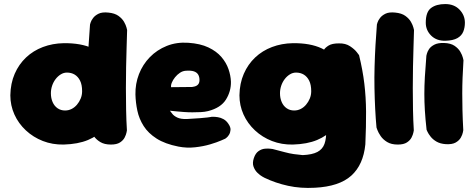

<svg xmlns="http://www.w3.org/2000/svg" viewBox="-20 -712 2343 947"><path d="M294 1Q239 2 191.5 -16.5Q144 -35 107.5 -69Q71 -103 51 -147.5Q31 -192 31 -242Q32 -301 52.5 -348Q73 -395 108.5 -428.5Q144 -462 191.5 -480Q239 -498 294 -499Q380 -500 436.5 -473.5Q493 -447 521 -391.5Q549 -336 549 -250Q549 -200 535.5 -155.5Q522 -111 492.5 -76.5Q463 -42 414 -21.5Q365 -1 294 1ZM301 -167Q318 -167 333 -174.5Q348 -182 359.5 -195.5Q371 -209 378 -226Q385 -243 385 -262Q385 -294 375 -314Q365 -334 348.5 -344Q332 -354 310 -354Q294 -354 279.5 -345Q265 -336 254 -321.5Q243 -307 237 -289Q231 -271 231 -252Q231 -228 239.5 -208.5Q248 -189 264 -178Q280 -167 301 -167ZM527 1Q495 1 474.5 -11.5Q454 -24 442.5 -41Q431 -58 426.5 -70.5Q422 -83 422 -83Q418 -126 415.5 -175.5Q413 -225 412 -277.5Q411 -330 412.5 -383.5Q414 -437 417 -489.5Q420 -542 424 -591Q424 -591 427 -601Q430 -611 439.5 -623.5Q449 -636 466.5 -644.5Q484 -653 514 -650Q546 -647 564.5 -633.5Q583 -620 592 -604Q601 -588 604 -576Q607 -564 607 -564Q606 -526 604.5 -479.5Q603 -433 602 -382Q601 -331 601 -277.5Q601 -224 602 -171Q603 -118 606 -69Q606 -69 604 -58.5Q602 -48 595 -34Q588 -20 572 -9.5Q556 1 527 1Z M860 11Q794 -2 752.5 -28.5Q711 -55 688.5 -90.5Q666 -126 657.5 -166Q649 -206 648 -246Q647 -299 665.5 -346.5Q684 -394 719 -430Q754 -466 802.5 -485.5Q851 -505 909 -501Q968 -497 1008 -478Q1048 -459 1072 -431Q1096 -403 1107 -371Q1118 -339 1119 -309Q1120 -262 1094.5 -221Q1069 -180 1006 -164Q990 -160 970 -159Q950 -158 929 -158Q908 -158 888 -159.5Q868 -161 852.5 -162.5Q837 -164 827.5 -165Q818 -166 818 -166Q822 -161 830 -150.5Q838 -140 855 -132Q872 -124 902 -125Q941 -127 965 -129Q989 -131 1002 -132.5Q1015 -134 1019.5 -135Q1024 -136 1024 -136Q1024 -136 1032.5 -136Q1041 -136 1054.5 -134Q1068 -132 1082 -124.5Q1096 -117 1106 -102Q1118 -85 1117 -71.5Q1116 -58 1110 -48Q1104 -38 1097.5 -33Q1091 -28 1091 -28Q1091 -28 1070.5 -19Q1050 -10 1016.5 0Q983 10 942 14.5Q901 19 860 11ZM824 -282 927 -283Q927 -283 930.5 -283.5Q934 -284 940 -285.5Q946 -287 951.5 -290.5Q957 -294 960.5 -300.5Q964 -307 964 -317Q964 -333 957.5 -344Q951 -355 936.5 -360Q922 -365 896 -363Q881 -362 867.5 -353Q854 -344 843.5 -331Q833 -318 827.5 -304.5Q822 -291 824 -282Z M1533 214Q1463 218 1401 204.5Q1339 191 1285 165Q1285 165 1274 159Q1263 153 1250 140.5Q1237 128 1230.5 110Q1224 92 1232 68Q1240 44 1255 33.5Q1270 23 1286 21.5Q1302 20 1313.5 21.5Q1325 23 1325 23Q1360 32 1384 38.5Q1408 45 1429 48Q1450 51 1473 53Q1520 51 1545.5 37.5Q1571 24 1580.5 -2.5Q1590 -29 1589 -70Q1593 -138 1592.5 -186.5Q1592 -235 1588.5 -275Q1585 -315 1580.5 -357.5Q1576 -400 1571 -455Q1571 -455 1577.5 -466Q1584 -477 1601 -487.5Q1618 -498 1651 -498Q1684 -499 1706.5 -484Q1729 -469 1740 -454.5Q1751 -440 1751 -440Q1769 -366 1777 -299.5Q1785 -233 1785.5 -161.5Q1786 -90 1782 0Q1772 101 1712.5 154.5Q1653 208 1533 214ZM1424 1Q1369 2 1321.5 -16.5Q1274 -35 1237.5 -69Q1201 -103 1181 -147.5Q1161 -192 1161 -242Q1162 -301 1182.5 -348Q1203 -395 1238.5 -428.5Q1274 -462 1321.5 -480Q1369 -498 1424 -499Q1510 -500 1566.5 -473.5Q1623 -447 1651 -391.5Q1679 -336 1679 -250Q1679 -200 1665.5 -155.5Q1652 -111 1622.5 -76.5Q1593 -42 1544 -21.5Q1495 -1 1424 1ZM1431 -167Q1448 -167 1463 -174.5Q1478 -182 1489.5 -195.5Q1501 -209 1508 -226Q1515 -243 1515 -262Q1515 -294 1505 -314Q1495 -334 1478.5 -344Q1462 -354 1440 -354Q1424 -354 1409.5 -345Q1395 -336 1384 -321.5Q1373 -307 1367 -289Q1361 -271 1361 -252Q1361 -228 1369.5 -208.5Q1378 -189 1394 -178Q1410 -167 1431 -167Z M1942 1Q1910 1 1889.5 -11.5Q1869 -24 1857.5 -41Q1846 -58 1841.5 -70.5Q1837 -83 1837 -83Q1833 -126 1830.5 -175.5Q1828 -225 1827 -277.5Q1826 -330 1827.5 -383.5Q1829 -437 1832 -489.5Q1835 -542 1839 -591Q1839 -591 1842 -601Q1845 -611 1854.5 -623.5Q1864 -636 1881.5 -644.5Q1899 -653 1929 -650Q1961 -647 1979.5 -633.5Q1998 -620 2007 -604Q2016 -588 2019 -576Q2022 -564 2022 -564Q2021 -526 2019.5 -479.5Q2018 -433 2017 -382Q2016 -331 2016 -277.5Q2016 -224 2017 -171Q2018 -118 2021 -69Q2021 -69 2019 -58.5Q2017 -48 2010 -34Q2003 -20 1987 -9.5Q1971 1 1942 1Z M2178 -1Q2151 -3 2133 -13.5Q2115 -24 2104 -38Q2093 -52 2088.5 -62Q2084 -72 2084 -72Q2078 -126 2075.5 -168Q2073 -210 2073 -248.5Q2073 -287 2075.5 -332Q2078 -377 2083 -437Q2083 -437 2085.5 -447Q2088 -457 2096 -469.5Q2104 -482 2122 -491.5Q2140 -501 2170 -500Q2203 -499 2222 -486Q2241 -473 2250.5 -456.5Q2260 -440 2263 -427.5Q2266 -415 2266 -415Q2263 -367 2261.5 -328Q2260 -289 2260 -251Q2260 -213 2261 -169.5Q2262 -126 2265 -70Q2265 -70 2263 -59Q2261 -48 2253 -33.5Q2245 -19 2227.5 -9Q2210 1 2178 -1ZM2177 -511Q2133 -510 2106.5 -536.5Q2080 -563 2080 -600Q2080 -653 2106 -672.5Q2132 -692 2176 -692Q2220 -692 2246.5 -664.5Q2273 -637 2273 -600Q2273 -576 2265 -556Q2257 -536 2236 -524Q2215 -512 2177 -511Z"/></svg>

Font: Sour Gummy Black
Style: Regular
Weight: 900
Designer: Stefie Justprince
Foundry: Eifetstype
Version: Version 1.000